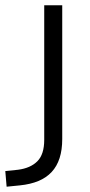

<svg xmlns="http://www.w3.org/2000/svg" viewBox="-80 -512 339 725"><path d="M-55 193 -60 134 -12 129Q35 123 61 97Q87 71 87 16V-492H155V13Q155 54 145 85Q135 116 115 137.5Q95 159 65 171.5Q35 184 -5 188Z"/></svg>

Font: Nunito Sans 8pt Light
Style: Regular
Weight: 300
Version: Version 3.101;gftools[0.9.27]